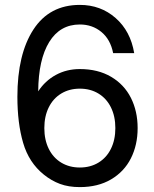

<svg xmlns="http://www.w3.org/2000/svg" viewBox="-20 -752 630 784"><path d="M159 -39Q98 -88 74.5 -168.5Q51 -249 51 -357Q51 -531 116.5 -631.5Q182 -732 306 -732Q391 -732 452 -678.5Q513 -625 528 -535H442Q431 -591 394 -621.5Q357 -652 306 -652Q225 -652 181 -580.5Q137 -509 136 -379Q164 -422 208 -446Q252 -470 306 -470Q380 -470 433.5 -438.5Q487 -407 514.5 -352.5Q542 -298 542 -229Q542 -160 514.5 -105.5Q487 -51 433.5 -19.5Q380 12 306 12Q260 12 225 -1Q190 -14 159 -39ZM451 -229Q451 -277 433 -313.5Q415 -350 382 -370Q349 -390 306 -390Q263 -390 230 -370Q197 -350 179 -313.5Q161 -277 161 -229Q161 -181 179 -144.5Q197 -108 230 -88Q263 -68 306 -68Q349 -68 382 -88Q415 -108 433 -144.5Q451 -181 451 -229Z"/></svg>

Font: Aspekta Variable
Style: Regular
Weight: 400
Designer: Ivo Dolenc
Version: Version 2.100